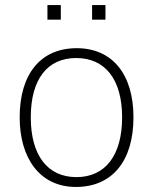

<svg xmlns="http://www.w3.org/2000/svg" viewBox="-20 -731 607 761"><path d="M168 -653H221V-711H168ZM345 -653H398V-711H345ZM281 10C424 10 509 -92 509 -266C509 -437 425 -540 284 -540C142 -540 58 -439 58 -266C58 -105 137 10 281 10ZM283 -29C168 -29 102 -116 102 -266C102 -416 167 -501 282 -501C397 -501 464 -416 464 -266C464 -116 398 -29 283 -29Z"/></svg>

Font: Kathrein 35 Thin
Style: Regular
Weight: 250
Designer: Lazydogs Typefoundry, based on Open Sans by Ascender Corporation
Foundry: Lazydogs Typefoundry
Version: Version 1.003;PS 001.003;hotconv 1.0.88;makeotf.lib2.5.64775